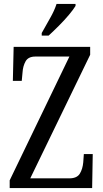

<svg xmlns="http://www.w3.org/2000/svg" viewBox="-20 -951 523 971"><path d="M29 0V-39L331 -665H159Q123 -665 109.5 -641Q96 -617 94 -585L90 -542H45L49 -714H436V-674L133 -49H330Q369 -49 383.5 -72.5Q398 -96 401 -130L404 -172H449L446 0ZM191 -784Q212 -822 233.5 -859.5Q255 -897 266 -931H362V-921Q352 -904 329 -876.5Q306 -849 278 -821Q250 -793 226 -771H191Z"/></svg>

Font: Noto Serif ExtraCondensed
Style: Regular
Weight: 400
Width: 2
Designer: Monotype Design Team
Foundry: Monotype Imaging Inc.
Version: Version 2.015